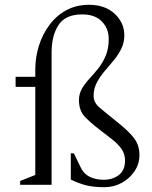

<svg xmlns="http://www.w3.org/2000/svg" viewBox="-20 -770 634 800"><path d="M64 0V-16L127 -41V-408H45V-450H127V-480Q127 -531 142 -579Q157 -627 186 -666Q215 -705 256.5 -727.5Q298 -750 351 -750Q418 -750 458 -712.5Q498 -675 498 -623Q498 -592 485 -566Q472 -540 453 -517.5Q434 -495 415 -472.5Q396 -450 383 -425Q370 -400 370 -371Q370 -343 394 -322.5Q418 -302 468 -262Q518 -222 539.5 -193Q561 -164 561 -124Q561 -87 540.5 -56.5Q520 -26 487 -8Q454 10 415 10Q372 10 340.5 2.5Q309 -5 275 -22V-131H288L313 -79Q327 -47 352.5 -34Q378 -21 412 -21Q450 -21 475.5 -41Q501 -61 501 -101Q501 -128 486.5 -149Q472 -170 447 -189.5Q422 -209 392 -232Q358 -258 333.5 -283.5Q309 -309 309 -353Q309 -379 321.5 -400.5Q334 -422 352.5 -442Q371 -462 389.5 -485Q408 -508 420.5 -538Q433 -568 433 -608Q433 -651 404.5 -680.5Q376 -710 322 -710Q253 -710 224 -666Q195 -622 195 -552V0Z"/></svg>

Font: Spectral Light
Style: Regular
Weight: 300
Designer: Jean-Baptiste Levee
Foundry: Production Type
Version: Version 2.001